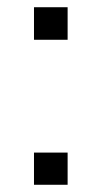

<svg xmlns="http://www.w3.org/2000/svg" viewBox="-20 -511 281 531"><path d="M74 -401V-491H167V-401ZM74 0V-89H167V0Z"/></svg>

Font: Nunito Sans 9pt Light
Style: Regular
Weight: 300
Version: Version 3.101;gftools[0.9.27]